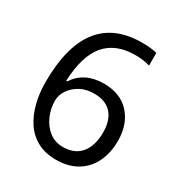

<svg xmlns="http://www.w3.org/2000/svg" viewBox="-173 -897 919 979"><g transform="rotate(30 286.0 -407.5)"><path d="M297 -39Q233 -39 186.5 -64.5Q140 -90 111 -134.5Q82 -179 68 -236Q54 -293 54 -356Q54 -776 381 -776Q433 -776 469 -767V-692Q433 -704 383 -704Q268 -704 208 -633.5Q148 -563 142 -414H148Q203 -498 317 -498Q415 -498 469.5 -437.5Q524 -377 524 -280Q524 -209 497.5 -154.5Q471 -100 420 -69.5Q369 -39 297 -39ZM296 -113Q364 -113 400.5 -157Q437 -201 437 -280Q437 -351 402 -390Q367 -429 299 -429Q253 -429 218 -410Q183 -391 163 -361Q143 -331 143 -298Q143 -252 161.5 -209.5Q180 -167 214 -140Q248 -113 296 -113Z"/></g></svg>

Font: Noto Sans Tamil UI
Style: Regular
Weight: 400
Designer: Jelle Bosma - Monotype Design Team
Foundry: Monotype Imaging Inc.
Version: Version 2.004; ttfautohint (v1.8.4.7-5d5b)